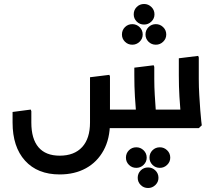

<svg xmlns="http://www.w3.org/2000/svg" viewBox="-20 -642 1084 962"><path d="M279 232Q168 232 105.5 163Q43 94 43 -28H137Q137 54 173 96Q209 138 279 138Q352 138 391.5 95Q431 52 431 -28H531Q531 53 499 111.5Q467 170 410.5 201Q354 232 279 232ZM43 -28V-81L134 -93L137 -85V-28ZM431 -28V-255L528 -267L531 -259V-28ZM480 0V-93H919V0ZM662 0 665 -42Q665 -42 662 -74.5Q659 -107 656 -158Q653 -209 653 -265V-303L750 -315L753 -307V-247Q753 -206 755.5 -165Q758 -124 760.5 -89.5Q763 -55 765.5 -34.5Q768 -14 768 -14L753 0ZM885 0 888 -42Q888 -42 885 -74.5Q882 -107 879 -158Q876 -209 876 -265V-350L973 -362L976 -354V-247Q976 -206 978.5 -165Q981 -124 983.5 -89.5Q986 -55 988.5 -34.5Q991 -14 991 -14L976 0ZM643 -418Q621 -418 606 -433Q591 -448 591 -469Q591 -491 606 -506Q621 -521 643 -521Q664 -521 679.5 -506Q695 -491 695 -469Q695 -448 679.5 -433Q664 -418 643 -418ZM761 -418Q739 -418 724 -433Q709 -448 709 -469Q709 -491 724 -506Q739 -521 761 -521Q782 -521 797.5 -506Q813 -491 813 -469Q813 -448 797.5 -433Q782 -418 761 -418ZM702 -519Q680 -519 665 -534Q650 -549 650 -570Q650 -592 665 -607Q680 -622 702 -622Q723 -622 738.5 -607Q754 -592 754 -570Q754 -549 738.5 -534Q723 -519 702 -519ZM663 199Q641 199 626 184Q611 169 611 148Q611 126 626 111Q641 96 663 96Q684 96 699.5 111Q715 126 715 148Q715 169 699.5 184Q684 199 663 199ZM781 199Q759 199 744 184Q729 169 729 148Q729 126 744 111Q759 96 781 96Q802 96 817.5 111Q833 126 833 148Q833 169 817.5 184Q802 199 781 199ZM722 300Q700 300 685 285Q670 270 670 249Q670 227 685 212Q700 197 722 197Q743 197 758.5 212Q774 227 774 249Q774 270 758.5 285Q743 300 722 300Z"/></svg>

Font: Fustat SemiBold
Style: Regular
Weight: 600
Designer: Mohamed Gaber, Khaled Hosny, Laura Garcia Mut
Foundry: Kief Type Foundry, Alif Type Foundry, Hard Type Foundry
Version: Version 1.007